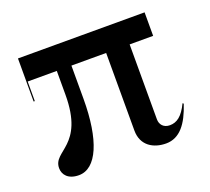

<svg xmlns="http://www.w3.org/2000/svg" viewBox="-89 -571 757 691"><g transform="rotate(-20 290.0 -225.0)"><path d="M104 10C172 10 213 -85 213 -243V-370H346V-73C346 -14 391 10 438 10C490.5 10 523 -33 546 -103L542.5 -106C521.5 -62.5 500 -47 473 -47C449 -47 436 -63 436 -83V-370H526V-460H41V-295H45.5V-370H157V-279C157 -82 45 -106 45 -38C45 -13 63 10 104 10Z"/></g></svg>

Font: Bodoni* 36pt
Style: Regular
Weight: 400
Version: Version 2.3